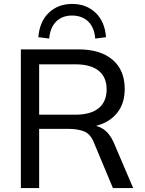

<svg xmlns="http://www.w3.org/2000/svg" viewBox="-20 -956 735 976"><path d="M86 0V-705H378Q491 -705 552.5 -652Q614 -599 614 -504Q614 -441 586 -397Q558 -353 507.5 -330Q457 -307 390 -307L407 -321H431Q472 -321 504 -300.5Q536 -280 557 -234L657 0H554L457 -232Q440 -275 407.5 -288Q375 -301 326 -301H179V0ZM179 -373H364Q441 -373 481.5 -406Q522 -439 522 -502Q522 -564 481.5 -596.5Q441 -629 364 -629H179ZM230 -760 175 -767Q181 -846 228 -891Q275 -936 347 -936Q419 -936 466 -891Q513 -846 519 -767L464 -760Q460 -816 428.5 -846.5Q397 -877 346 -877Q296 -877 265.5 -846.5Q235 -816 230 -760Z"/></svg>

Font: Mulish Medium
Style: Regular
Weight: 500
Designer: Vernon Adams
Foundry: Vernon Adams
Version: Version 3.603; ttfautohint (v1.8.3)